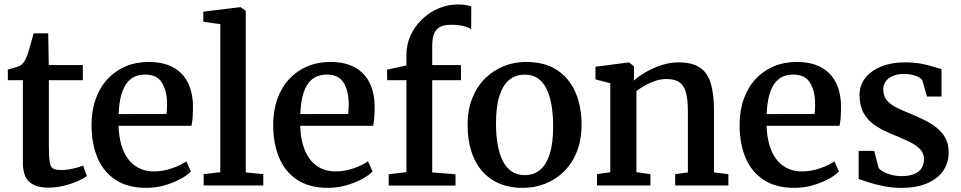

<svg xmlns="http://www.w3.org/2000/svg" viewBox="-20 -852 4416 882"><path d="M201 10Q144.5 10 114.8 -16.2Q85 -42.5 85 -107V-483.5H16V-532.5Q26.5 -535.5 38.5 -538.8Q50.5 -542 61 -545.5Q71.5 -549 77 -553.5Q83 -558.5 87.5 -564Q92 -569.5 95.8 -576.8Q99.5 -584 103.5 -594Q108.5 -606.5 114.2 -626.5Q120 -646.5 125.5 -666.5Q131 -686.5 134.5 -699H201.5L204 -553H360.5V-483.5H204.5V-184.5Q204.5 -132 208.5 -107.8Q212.5 -83.5 224.8 -77.2Q237 -71 261 -71Q287.5 -71 317 -77.8Q346.5 -84.5 362 -91.5L379 -43.5Q363 -31 334.5 -18.8Q306 -6.5 271.2 1.8Q236.5 10 201 10Z M653 11Q567 11 511 -25.8Q455 -62.5 427.8 -127.5Q400.5 -192.5 400.5 -277.5Q400.5 -344 419.8 -397.8Q439 -451.5 474.2 -489.2Q509.5 -527 557.5 -547.2Q605.5 -567.5 663.5 -567.5Q759.5 -567.5 811.8 -515.8Q864 -464 866.5 -368Q866.5 -337 865 -314Q863.5 -291 859.5 -274H524.5Q526 -227 536.8 -188.5Q547.5 -150 568 -122.2Q588.5 -94.5 618.5 -79.5Q648.5 -64.5 688 -64.5Q729 -64.5 771 -79.2Q813 -94 836 -111L857 -64.5Q840 -46.5 808 -29.2Q776 -12 735.8 -0.5Q695.5 11 653 11ZM525 -328 745 -328.5Q746 -338 746.8 -350Q747.5 -362 747.5 -372Q747.5 -433 724.5 -471.2Q701.5 -509.5 646.5 -509.5Q621.5 -509.5 600.2 -500.5Q579 -491.5 562.8 -470.8Q546.5 -450 536.8 -415Q527 -380 525 -328Z M992 -61V-741L914 -752V-798.5L1083 -819H1085.5L1109 -802.5V-60L1189.5 -52V0H915.5V-52Z M1487.5 11Q1401.5 11 1345.5 -25.8Q1289.5 -62.5 1262.2 -127.5Q1235 -192.5 1235 -277.5Q1235 -344 1254.2 -397.8Q1273.5 -451.5 1308.8 -489.2Q1344 -527 1392 -547.2Q1440 -567.5 1498 -567.5Q1594 -567.5 1646.2 -515.8Q1698.5 -464 1701 -368Q1701 -337 1699.5 -314Q1698 -291 1694 -274H1359Q1360.5 -227 1371.2 -188.5Q1382 -150 1402.5 -122.2Q1423 -94.5 1453 -79.5Q1483 -64.5 1522.5 -64.5Q1563.5 -64.5 1605.5 -79.2Q1647.5 -94 1670.5 -111L1691.5 -64.5Q1674.5 -46.5 1642.5 -29.2Q1610.5 -12 1570.2 -0.5Q1530 11 1487.5 11ZM1359.5 -328 1579.5 -328.5Q1580.5 -338 1581.2 -350Q1582 -362 1582 -372Q1582 -433 1559 -471.2Q1536 -509.5 1481 -509.5Q1456 -509.5 1434.8 -500.5Q1413.5 -491.5 1397.2 -470.8Q1381 -450 1371.2 -415Q1361.5 -380 1359.5 -328Z M1765.5 0.5V-51.5L1847 -61V-483.5H1758.5L1758 -532L1847 -551.5V-599Q1847 -648 1866.5 -690.2Q1886 -732.5 1919.5 -764.2Q1953 -796 1995.5 -813.8Q2038 -831.5 2084 -831.5Q2109 -831.5 2123 -828.5Q2137 -825.5 2145 -822.5L2144.5 -717.5Q2133.5 -726 2108.8 -732.2Q2084 -738.5 2052 -738Q2022 -738.5 2002.8 -729Q1983.5 -719.5 1974.5 -698Q1965.5 -676.5 1965.5 -639.5V-553H2097.5V-483.5H1965.5V-60L2072.5 -51.5V0.5Z M2128 -276.5Q2128 -348 2150 -402.2Q2172 -456.5 2210 -493.2Q2248 -530 2296 -548.8Q2344 -567.5 2395.5 -567.5Q2482 -567.5 2538.5 -530.5Q2595 -493.5 2623.2 -428.5Q2651.5 -363.5 2651.5 -280Q2651.5 -208 2629.2 -153.5Q2607 -99 2569 -62.5Q2531 -26 2483 -7.5Q2435 11 2383.5 11Q2319 11 2271 -10.2Q2223 -31.5 2191.2 -70Q2159.5 -108.5 2143.8 -161.2Q2128 -214 2128 -276.5ZM2391 -47.5Q2432.5 -47.5 2461.5 -72Q2490.5 -96.5 2505.8 -146Q2521 -195.5 2521 -271Q2521 -323.5 2513.8 -367.2Q2506.5 -411 2491.2 -442.8Q2476 -474.5 2451.2 -491.8Q2426.5 -509 2390.5 -509Q2348.5 -509 2319 -484.8Q2289.5 -460.5 2274 -411Q2258.5 -361.5 2258.5 -285.5Q2258.5 -232.5 2266 -189Q2273.5 -145.5 2289.2 -113.8Q2305 -82 2330 -64.8Q2355 -47.5 2391 -47.5Z M2783.5 -61V-469.5L2715.5 -487.5V-545.5L2866.5 -565H2870.5L2892.5 -547V-506.5L2891.5 -481.5Q2913 -501.5 2946 -520.5Q2979 -539.5 3018 -552.5Q3057 -565.5 3096.5 -565.5Q3158.5 -565.5 3194.2 -542.2Q3230 -519 3245 -469.2Q3260 -419.5 3260 -341V-60L3326 -52V0H3081.5V-52L3140 -60V-339.5Q3140 -391.5 3131.8 -424.5Q3123.5 -457.5 3102.2 -473.2Q3081 -489 3041 -489Q3015.5 -489 2990.2 -480.5Q2965 -472 2942.5 -459.2Q2920 -446.5 2903.5 -433.5V-61L2968 -52V0H2722.5V-52Z M3630 11Q3544 11 3488 -25.8Q3432 -62.5 3404.8 -127.5Q3377.5 -192.5 3377.5 -277.5Q3377.5 -344 3396.8 -397.8Q3416 -451.5 3451.2 -489.2Q3486.5 -527 3534.5 -547.2Q3582.5 -567.5 3640.5 -567.5Q3736.5 -567.5 3788.8 -515.8Q3841 -464 3843.5 -368Q3843.5 -337 3842 -314Q3840.5 -291 3836.5 -274H3501.5Q3503 -227 3513.8 -188.5Q3524.5 -150 3545 -122.2Q3565.5 -94.5 3595.5 -79.5Q3625.5 -64.5 3665 -64.5Q3706 -64.5 3748 -79.2Q3790 -94 3813 -111L3834 -64.5Q3817 -46.5 3785 -29.2Q3753 -12 3712.8 -0.5Q3672.5 11 3630 11ZM3502 -328 3722 -328.5Q3723 -338 3723.8 -350Q3724.5 -362 3724.5 -372Q3724.5 -433 3701.5 -471.2Q3678.5 -509.5 3623.5 -509.5Q3598.5 -509.5 3577.2 -500.5Q3556 -491.5 3539.8 -470.8Q3523.5 -450 3513.8 -415Q3504 -380 3502 -328Z M4120.5 11Q4079.5 11 4041 3.5Q4002.5 -4 3972 -13.8Q3941.5 -23.5 3924.5 -30V-159H3996L4016 -81Q4022 -72 4038 -63Q4054 -54 4075.8 -48.5Q4097.5 -43 4120.5 -43Q4157 -43 4180 -52.8Q4203 -62.5 4213.8 -80Q4224.5 -97.5 4224.5 -120.5Q4224.5 -148.5 4206 -167.5Q4187.5 -186.5 4153.2 -202.8Q4119 -219 4072 -238Q4025.5 -257 3993.2 -281Q3961 -305 3944.8 -337.5Q3928.5 -370 3928.5 -415Q3928.5 -460 3955 -493.8Q3981.5 -527.5 4028.2 -546.5Q4075 -565.5 4135.5 -565.5Q4180.5 -565.5 4213.5 -559Q4246.5 -552.5 4269 -545.2Q4291.5 -538 4305 -535V-408.5H4238.5L4217 -483Q4212.5 -491 4200.2 -497.5Q4188 -504 4171 -508.2Q4154 -512.5 4134.5 -512.5Q4105.5 -512.5 4083.5 -503.8Q4061.5 -495 4049.5 -479Q4037.5 -463 4037.5 -441.5Q4037.5 -409 4055.8 -389Q4074 -369 4103.5 -355.2Q4133 -341.5 4166 -328Q4198 -314.5 4228.8 -299.2Q4259.5 -284 4284 -264.2Q4308.5 -244.5 4323.2 -217.2Q4338 -190 4338 -152Q4338 -104.5 4313 -67.8Q4288 -31 4239.2 -10Q4190.5 11 4120.5 11Z"/></svg>

Font: Merriweather 24pt SemiBold
Style: Regular
Weight: 600
Designer: Eben Sorkin
Foundry: Eben Sorkin
Version: Version 2.100